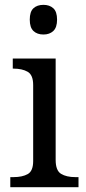

<svg xmlns="http://www.w3.org/2000/svg" viewBox="-20 -780 360 800"><path d="M104 -698.2Q104 -731.4 119.4 -745.6Q134.8 -759.8 161.1 -759.8Q186.5 -759.8 202.1 -745.6Q217.8 -731.4 217.8 -698.2Q217.8 -665.5 202.1 -650.9Q186.5 -636.2 161.1 -636.2Q134.8 -636.2 119.4 -650.9Q104 -665.5 104 -698.2ZM22.9 0V-42H36.1Q73.2 -42 95.7 -54.7Q118.2 -67.4 118.2 -108.9V-425.8Q118.2 -467.8 95.2 -481Q72.3 -494.1 36.1 -494.1H33.2V-536.1H211.9V-113.8Q211.9 -69.3 234.4 -55.7Q256.8 -42 293.9 -42H307.1V0Z"/></svg>

Font: Koh Santepheap
Style: Regular
Weight: 400
Designer: Danh Hong
Version: Version 2.002; ttfautohint (v1.8.3)